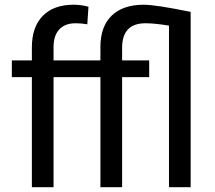

<svg xmlns="http://www.w3.org/2000/svg" viewBox="-20 -780 894 800"><path d="M112.8 0V-458.5H29.3V-528.3H112.8V-582.5Q112.8 -667.5 158.2 -713.9Q203.6 -760.3 286.6 -760.3Q317.9 -760.3 348.6 -752L343.8 -678.7Q320.8 -683.1 294.9 -683.1Q251 -683.1 227.1 -657.5Q203.1 -631.8 203.1 -584V-528.3H398.4V-585.9Q398.9 -670.4 445.8 -715.3Q492.7 -760.3 579.1 -760.3Q628.4 -760.3 774.4 -730.5V0H684.1V-673.3Q623.5 -683.1 586.4 -683.1Q488.8 -683.1 488.8 -580.6V-528.3H601.6V-458.5H488.8V0H398.4V-458.5H203.1V0Z"/></svg>

Font: Roboto
Style: Regular
Weight: 400
Designer: Google
Version: Version 2.134; 2016; ttfautohint (v1.6)